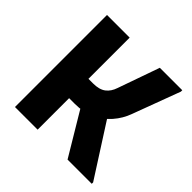

<svg xmlns="http://www.w3.org/2000/svg" viewBox="-180 -891 1062 1062"><g transform="rotate(45 351.0 -360.0)"><path d="M299.5 -246.4H171.7V-397.6H289.9Q338.8 -397.6 365.3 -417.8Q391.8 -437.9 404.3 -476L490.3 -720H665.9V-709.2L562.3 -431.2Q543.6 -378.9 506.8 -336.7Q470 -294.6 417.9 -270.5Q365.7 -246.4 299.5 -246.4ZM77.1 0V-720H254.3V0ZM467.9 -338.4 677.7 -10.8V0H488.5L324.7 -273.6Z"/></g></svg>

Font: Kufam
Style: Regular
Weight: 400
Designer: Wael Morcos, Artur Schmal
Foundry: Original Type
Version: Version 1.301; ttfautohint (v1.8.3)